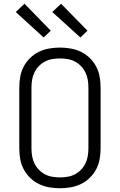

<svg xmlns="http://www.w3.org/2000/svg" viewBox="-20 -997 640 1025"><path d="M300 8Q271 8 242.5 3Q214 -2 188 -14.5Q162 -27 141 -47.5Q120 -68 106.5 -93.5Q93 -119 88 -147.5Q83 -176 83 -205V-530Q83 -559 88 -587.5Q93 -616 106.5 -641.5Q120 -667 141 -687.5Q162 -708 188 -720.5Q214 -733 242.5 -738Q271 -743 300 -743Q329 -743 357.5 -738Q386 -733 412 -720.5Q438 -708 459 -687.5Q480 -667 493.5 -641.5Q507 -616 512 -587.5Q517 -559 517 -530V-205Q517 -176 512 -147.5Q507 -119 493.5 -93.5Q480 -68 459 -47.5Q438 -27 412 -14.5Q386 -2 357.5 3Q329 8 300 8ZM300 -50Q321 -50 341.5 -53.5Q362 -57 380 -66.5Q398 -76 412.5 -91Q427 -106 436 -124.5Q445 -143 448.5 -163.5Q452 -184 452 -205V-530Q452 -551 448.5 -571.5Q445 -592 436 -610.5Q427 -629 412.5 -644Q398 -659 380 -668.5Q362 -678 341.5 -681.5Q321 -685 300 -685Q279 -685 258.5 -681.5Q238 -678 220 -668.5Q202 -659 187.5 -644Q173 -629 164 -610.5Q155 -592 151.5 -571.5Q148 -551 148 -530V-205Q148 -184 151.5 -163.5Q155 -143 164 -124.5Q173 -106 187.5 -91Q202 -76 220 -66.5Q238 -57 258.5 -53.5Q279 -50 300 -50ZM409 -797 259 -933 306 -977 447 -833ZM213 -797 64 -933 111 -977 251 -833Z"/></svg>

Font: Iosevka Light Extended
Style: Regular
Weight: 300
Width: 7
Monospace: yes
Designer: Belleve Invis
Foundry: Belleve Invis
Version: Version 32.5.0; ttfautohint (v1.8.4)